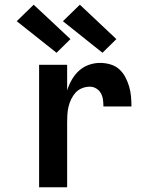

<svg xmlns="http://www.w3.org/2000/svg" viewBox="-20 -795 640 815"><path d="M146 0V-520H265V-411Q272 -434 284.5 -456Q297 -478 315 -494.5Q333 -511 356.5 -519.5Q380 -528 405 -528Q426 -528 447.5 -522Q469 -516 485 -502Q501 -488 511.5 -468.5Q522 -449 528 -428.5Q534 -408 536 -386.5Q538 -365 538 -343H419Q419 -358 417 -372.5Q415 -387 408 -399.5Q401 -412 388.5 -419.5Q376 -427 361 -427Q344 -427 328 -420.5Q312 -414 301 -402Q290 -390 282.5 -374.5Q275 -359 271 -342.5Q267 -326 266 -309Q265 -292 265 -276V0ZM415 -571 247 -705 319 -775 474 -629ZM220 -571 51 -705 123 -775 279 -629Z"/></svg>

Font: Iosevka Extended
Style: Bold
Weight: 700
Width: 7
Monospace: yes
Designer: Belleve Invis
Foundry: Belleve Invis
Version: Version 32.5.0; ttfautohint (v1.8.4)